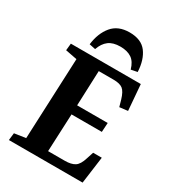

<svg xmlns="http://www.w3.org/2000/svg" viewBox="-224 -1072 1070 1191"><g transform="rotate(30 311.0 -476.5)"><path d="M144 -644 61 -660 66 -710H567L582 -526L523 -519L510 -565Q495 -616 473.5 -632.5Q452 -649 407 -649H301L291 -398H510L506 -332H289L277 -62H397Q442 -62 467.5 -78Q493 -94 508 -144L524 -193H586L560 0H32L38 -52L119 -64ZM468 -756Q454 -806 423 -827Q392 -848 342 -848Q290 -848 259.5 -825Q229 -802 213 -756L169 -765Q179 -848 222.5 -900.5Q266 -953 348 -953Q432 -953 470.5 -901.5Q509 -850 513 -765Z"/></g></svg>

Font: Literata 36pt
Style: Bold Italic
Weight: 700
Italic angle: -2°
Designer: Latin by Veronika Burian and Jose Scaglione. Greek by Irene Vlachou. Cyrillic by Vera Evstafieva
Foundry: TypeTogether
Version: Version 3.002